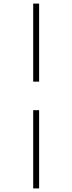

<svg xmlns="http://www.w3.org/2000/svg" viewBox="-20 -857 403 1070"><path d="M198 -837V-402H165V-837ZM198 -243V193H165V-243Z"/></svg>

Font: BioRhyme Expanded ExtraLight
Style: Regular
Weight: 275
Width: 7
Designer: Aoife Mooney
Foundry: Aoife Mooney Type
Version: Version 1.001